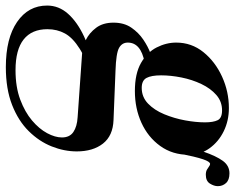

<svg xmlns="http://www.w3.org/2000/svg" viewBox="-154 -408 825 674"><g transform="rotate(90 259.0 -71.5)"><path d="M158 321Q57 321 -0.5 281.5Q-58 242 -58 176Q-58 135 -29 102.5Q0 70 51.5 46Q103 22 172 5L203 16Q133 37 94 61.5Q55 86 40 113.5Q25 141 25 175Q25 230 61 258.5Q97 287 169 287Q228 287 272 270.5Q316 254 345.5 229Q375 204 390 176Q405 148 405 124Q405 97 386 84Q367 71 334 69L106 53Q87 52 62.5 40Q38 28 20 4Q2 -20 2 -57Q2 -94 19.5 -119.5Q37 -145 61.5 -161.5Q86 -178 109 -186.5Q132 -195 143 -197L141 -166Q72 -153 72 -107Q72 -87 90.5 -76.5Q109 -66 170 -64L344 -57Q399 -55 426.5 -20Q454 15 454 72Q454 116 436.5 160Q419 204 383 240.5Q347 277 291 299Q235 321 158 321ZM242 -132Q181 -132 143.5 -153.5Q106 -175 89 -208.5Q72 -242 72 -277Q72 -331 105.5 -372.5Q139 -414 191.5 -438Q244 -462 302 -462Q346 -462 383 -444Q420 -426 443 -394Q466 -362 466 -322Q466 -264 435 -221Q404 -178 353.5 -155Q303 -132 242 -132ZM231 -156Q263 -156 286 -178Q309 -200 323.5 -235Q338 -270 345 -308Q352 -346 352 -378Q352 -407 344.5 -422.5Q337 -438 310 -438Q279 -438 256 -418Q233 -398 217.5 -365.5Q202 -333 194.5 -295.5Q187 -258 187 -224Q187 -190 196 -173Q205 -156 231 -156ZM461 -286 450 -373H455Q470 -417 487 -440.5Q504 -464 531 -464Q554 -464 565 -452Q576 -440 576 -423Q576 -410 567 -395.5Q558 -381 536 -381Q525 -381 518 -385Q511 -389 506.5 -392.5Q502 -396 498 -396Q490 -396 481.5 -371Q473 -346 461 -286Z"/></g></svg>

Font: Libre Bodoni SemiBold
Style: Italic
Weight: 600
Italic angle: -13°
Version: Version 2.003